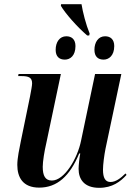

<svg xmlns="http://www.w3.org/2000/svg" viewBox="-20 -891 647 921"><path d="M398 -721H408L410 -730C392 -774 377 -833 371 -871H273L272 -863C293 -827 350 -762 398 -721ZM291 -605C317 -605 342 -624 342 -670C342 -702 324 -717 298 -717C266 -717 247 -689 247 -652C247 -620 264 -605 291 -605ZM477 -605C502 -605 528 -624 528 -670C528 -702 510 -717 484 -717C452 -717 433 -689 433 -652C433 -620 450 -605 477 -605ZM456 10C519 10 558 -20 587 -52L582 -59C559 -36 535 -18 510 -18C485 -18 474 -38 474 -77C474 -102 480 -147 486 -177L562 -536H436L369 -217C352 -131 289 -25 229 -25C197 -25 185 -48 185 -91C185 -116 193 -166 202 -204L272 -536H69L67 -526H83C118 -526 134 -519 134 -491C134 -480 129 -455 124 -428L80 -214C73 -179 63 -133 63 -100C63 -41 89 9 168 9C254 9 315 -46 360 -155H365C361 -136 357 -97 357 -81C357 -32 383 10 456 10Z"/></svg>

Font: Noto Serif Display SemiCondensed SemiBold
Style: Italic
Weight: 600
Width: 4
Italic angle: -12°
Designer: Monotype Design Team
Foundry: Monotype Imaging Inc.
Version: Version 2.009